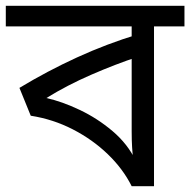

<svg xmlns="http://www.w3.org/2000/svg" viewBox="-30 -642 656 662"><path d="M606 -622V-551H501V0H424Q394 -60 341.5 -110.5Q289 -161 221 -196Q153 -231 76 -243L37 -339Q133 -397 235.5 -444Q338 -491 447 -524L424 -482V-551H-10V-622ZM424 -474 445 -446Q369 -421 285 -384.5Q201 -348 130 -304Q184 -292 245 -263Q306 -234 358 -190Q410 -146 438 -88H429Q427 -111 425.5 -134Q424 -157 424 -189Z"/></svg>

Font: ubangla85
Style: Book
Weight: 400
Designer: Jelle Bosma - Monotype Design Team
Foundry: Monotype Imaging Inc.
Version: Version 2.003